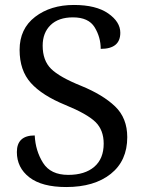

<svg xmlns="http://www.w3.org/2000/svg" viewBox="-20 -744 584 774"><path d="M247 10Q360 10 426.5 -43Q493 -96 493 -191Q493 -268 444 -315Q395 -362 307 -398Q220 -433 186 -466.5Q152 -500 152 -560Q152 -612 184 -643Q216 -674 274 -674Q337 -674 361.5 -634Q386 -594 386 -547Q465 -547 465 -612Q465 -656 416 -690Q367 -724 278 -724Q184 -724 121.5 -676Q59 -628 59 -543Q59 -460 104.5 -409.5Q150 -359 243 -321Q331 -285 364.5 -252.5Q398 -220 398 -165Q398 -104 360 -71.5Q322 -39 255 -39Q184 -39 153.5 -87.5Q123 -136 120 -198Q48 -198 48 -131Q48 -68 98.5 -29Q149 10 247 10Z"/></svg>

Font: Noto Serif Georgian
Style: Regular
Weight: 400
Designer: Monotype Design Team
Foundry: Monotype Imaging Inc.
Version: Version 1.901